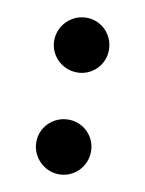

<svg xmlns="http://www.w3.org/2000/svg" viewBox="-57 -458 379 501"><g transform="rotate(10 132.5 -207.5)"><path d="M133 -270C173 -270 205 -302 205 -342C205 -383 173 -415 133 -415C93 -415 60 -382 60 -342C60 -302 93 -270 133 -270ZM133 0C173 0 205 -33 205 -73C205 -113 173 -145 133 -145C93 -145 60 -113 60 -73C60 -33 93 0 133 0Z"/></g></svg>

Font: Space Cowgirl Medium
Style: Regular
Weight: 600
Designer: Valery Marier
Foundry: Valery Marier
Version: Version 1.000;hotconv 1.0.109;makeotfexe 2.5.65596